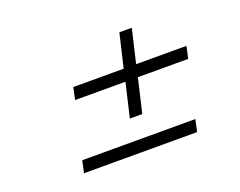

<svg xmlns="http://www.w3.org/2000/svg" viewBox="-98 -779 1196 957"><g transform="rotate(-20 500.0 -300.0)"><path d="M616 -358 574 -178H508L550 -358H283L297 -422H564L606 -600H672L630 -422H897L883 -358ZM200 0 214 -64H814L800 0Z"/></g></svg>

Font: Perun
Style: Italic
Weight: 400
Italic angle: -12°
Foundry: Copyright (c) Stefan Peev, Context Ltd, 2016
Version: Version 1.027